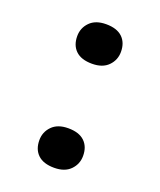

<svg xmlns="http://www.w3.org/2000/svg" viewBox="-108 -605 572 685"><g transform="rotate(20 178.0 -262.5)"><path d="M178 10Q137 10 116 -10Q95 -30 95 -65Q95 -96 116.5 -118Q138 -140 178 -140Q219 -140 240 -120Q261 -100 261 -65Q261 -34 239.5 -12Q218 10 178 10ZM178 -385Q137 -385 116 -405Q95 -425 95 -460Q95 -491 116.5 -513Q138 -535 178 -535Q219 -535 240 -515Q261 -495 261 -460Q261 -429 239.5 -407Q218 -385 178 -385Z"/></g></svg>

Font: Lexend Exa
Style: Regular
Weight: 400
Designer: Bonnie Shaver-Troup, Thomas Jockin
Foundry: Lexend
Version: Version 1.007